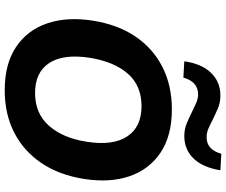

<svg xmlns="http://www.w3.org/2000/svg" viewBox="-94 -878 982 835"><g transform="rotate(90 397.5 -460.0)"><path d="M69 -370Q86 -480 138 -557Q190 -634 271 -675Q352 -716 455 -716Q570 -716 643.5 -666.5Q717 -617 746 -531.5Q775 -446 758 -336Q741 -226 688.5 -148.5Q636 -71 555.5 -30Q475 11 372 11Q257 11 183.5 -38.5Q110 -88 81 -174Q52 -260 69 -370ZM231 -360Q213 -246 253 -183.5Q293 -121 384 -121Q473 -121 526.5 -181.5Q580 -242 596 -346Q614 -459 573 -521.5Q532 -584 441 -584Q352 -584 300 -524.5Q248 -465 231 -360ZM317 -766 246 -770Q257 -846 296.5 -886.5Q336 -927 395 -927Q425 -927 451 -916Q477 -905 501 -893Q520 -883 538.5 -875Q557 -867 576 -867Q631 -867 648 -931L720 -927Q708 -851 669 -810.5Q630 -770 571 -770Q541 -770 515 -781Q489 -792 465 -804Q445 -814 426.5 -822Q408 -830 390 -830Q335 -830 317 -766Z"/></g></svg>

Font: Mulish ExtraBold
Style: Italic
Weight: 800
Italic angle: -9°
Designer: Vernon Adams
Foundry: Vernon Adams
Version: Version 3.603; ttfautohint (v1.8.3)